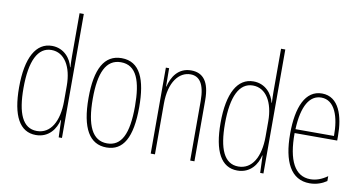

<svg xmlns="http://www.w3.org/2000/svg" viewBox="-75 -954 2188 1159"><g transform="rotate(10 1019.5 -375.0)"><path d="M195 10C276 10 316 -52 328 -106H330L334 0H354V-760H328V-497C328 -475 329 -454 330 -429H328C317 -479 274 -537 199 -537C102 -537 46 -440 46 -256C46 -82 96 10 195 10ZM197 -15C109 -15 73 -104 73 -256C73 -424 117 -512 200 -512C280 -512 328 -432 328 -315V-221C328 -97 281 -15 197 -15Z M781 -264C781 -433 739 -537 626 -537C520 -537 470 -444 470 -266C470 -80 524 10 628 10C730 10 781 -77 781 -264ZM496 -266C496 -424 534 -512 626 -512C722 -512 755 -418 755 -265C755 -94 715 -15 627 -15C537 -15 496 -102 496 -266Z M1052 -537C972 -537 935 -474 921 -415H919L918 -527H898V0H924V-311C924 -445 983 -513 1052 -513C1106 -513 1140 -471 1140 -365V0H1166V-375C1166 -488 1125 -537 1052 -537Z M1430 10C1511 10 1551 -52 1563 -106H1565L1569 0H1589V-760H1563V-497C1563 -475 1564 -454 1565 -429H1563C1552 -479 1509 -537 1434 -537C1337 -537 1281 -440 1281 -256C1281 -82 1331 10 1430 10ZM1432 -15C1344 -15 1308 -104 1308 -256C1308 -424 1352 -512 1435 -512C1515 -512 1563 -432 1563 -315V-221C1563 -97 1516 -15 1432 -15Z M1854 -537C1753 -537 1706 -429 1706 -264C1706 -94 1758 10 1873 10C1914 10 1949 -3 1977 -22V-52C1942 -27 1908 -15 1873 -15C1778 -15 1731 -106 1732 -273H1993V-301C1993 -421 1959 -537 1854 -537ZM1854 -512C1937 -512 1970 -414 1969 -297H1733C1739 -442 1784 -512 1854 -512Z"/></g></svg>

Font: Noto Sans Georgian ExtraCondensed Thin
Style: Regular
Weight: 100
Width: 2
Designer: Monotype Design Team, Akaki Razmadze
Foundry: Google LLC
Version: Version 2.005